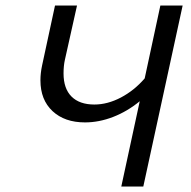

<svg xmlns="http://www.w3.org/2000/svg" viewBox="-20 -678 696 698"><path d="M644 -658 501 0H421L488 -310Q443 -273 391.5 -253Q340 -233 289 -233Q215 -233 171 -274Q127 -315 127 -386Q127 -412 133 -440L180 -658H260L216 -461Q211 -439 211 -411Q211 -356 240 -327Q269 -298 323 -298Q371 -298 419.5 -323.5Q468 -349 506 -393L563 -658Z"/></svg>

Font: Ysabeau Medium
Style: Italic
Weight: 500
Italic angle: -12°
Designer: Christian Thalmann (Catharsis Fonts)
Version: Version 0.003